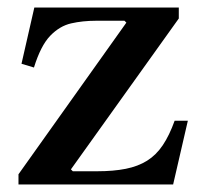

<svg xmlns="http://www.w3.org/2000/svg" viewBox="-20 -489 548 509"><path d="M443 -169H478L439 0H29V-27L315 -429L310 -434H235Q199 -434 168.5 -427Q138 -420 113 -394Q88 -368 70 -310L37 -320L71 -469H454V-440L168 -40L173 -35H238Q281 -35 313.5 -41.5Q346 -48 370 -63Q394 -78 411.5 -104Q429 -130 443 -169Z"/></svg>

Font: Brygada 1918 SemiBold
Style: Regular
Weight: 600
Designer: Mateusz Machalski | Borys Kosmynka | Przemek Hoffer
Foundry: NIEPODLEGLA 2018
Version: Version 3.006